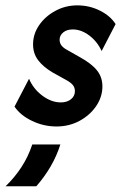

<svg xmlns="http://www.w3.org/2000/svg" viewBox="-57 -448 441 698"><path d="M148.6 11.8Q101.4 11.8 59 -8.7Q16.7 -29.2 -4.2 -60.4L48.6 -161.8Q63.9 -125 96.9 -100.3Q129.9 -75.7 163.9 -75.7Q186.8 -75.7 201 -87.2Q215.3 -98.6 215.3 -116.7Q215.3 -129.2 208.3 -138.2Q201.4 -147.2 185.4 -156.2L134 -184.7Q100 -204.9 81.6 -229.2Q63.2 -253.5 63.2 -286.8Q63.2 -324.3 85.1 -356.2Q106.9 -388.2 143.8 -408.3Q180.6 -428.5 224.3 -428.5Q268.1 -428.5 306.2 -409.4Q344.4 -390.3 363.2 -360.4L312.5 -262.5Q296.5 -297.2 267.4 -319.1Q238.2 -341 207.6 -341Q186.1 -341 172.9 -330.2Q159.7 -319.4 159.7 -303.5Q159.7 -291.7 166.3 -283Q172.9 -274.3 185.4 -267.4L233.3 -240.3Q277.1 -216 296.2 -191.3Q315.3 -166.7 315.3 -134Q315.3 -95.8 292.7 -62.5Q270.1 -29.2 232.3 -8.7Q194.4 11.8 148.6 11.8ZM-36.8 229.2Q-4.9 198.6 20.1 160.8Q45.1 122.9 60.4 77.1H162.5Q149.3 118.8 127.1 156.9Q104.9 195.1 75 229.2Z"/></svg>

Font: Afacad SemiBold
Style: Italic
Weight: 600
Italic angle: -14°
Designer: Kristian Moeller
Foundry: Dicotype
Version: Version 1.000